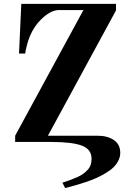

<svg xmlns="http://www.w3.org/2000/svg" viewBox="-20 -732 660 990"><path d="M58.1 0V-32.2L410.2 -680.2H284.2Q245.6 -680.2 201.4 -640.9Q157.2 -601.6 132.8 -542Q125 -522.9 119.4 -501.2Q113.8 -479.5 111.8 -468.8Q109.9 -458 109.9 -456.1H78.1L89.8 -711.9H578.1V-678.2L227.1 -32.2H482.9Q533.7 -32.2 566.9 -10Q600.1 12.2 600.1 56.2Q600.1 77.1 590.1 96.7Q580.1 116.2 564.5 131.3Q548.8 146.5 524.2 161.1Q499.5 175.8 476.6 186Q453.6 196.3 422.4 206.8Q391.1 217.3 368.4 223.6Q345.7 230 315.9 237.8L301.8 210Q327.1 201.7 342.5 196Q357.9 190.4 377.7 181.6Q397.5 172.9 408.9 164.3Q420.4 155.8 431.4 144.3Q442.4 132.8 447.3 118.4Q452.1 104 452.1 86.9Q452.1 37.1 401.4 18.6Q350.6 0 246.1 0Z"/></svg>

Font: Flanker Steampunk
Style: Bold
Weight: 700
Designer: Alexey Kryukov, Leonardo Di Lena
Foundry: Alexey Kryukov, Leonardo Di Lena
Version: 1.210